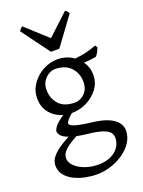

<svg xmlns="http://www.w3.org/2000/svg" viewBox="-176 -800 840 1124"><g transform="rotate(-20 244.0 -238.0)"><path d="M228 244.1Q193.8 244.1 156.7 236.8Q119.6 229.5 87.4 213.6Q55.2 197.8 34.9 172.6Q14.6 147.5 14.6 111.8Q14.6 94.7 24.2 75.4Q33.7 56.2 61.5 32.7Q89.4 9.3 145 -20.5Q113.8 -31.7 101.3 -45.9Q88.9 -60.1 88.9 -74.7Q88.9 -83 101.6 -101.3Q114.3 -119.6 159.2 -150.9Q109.9 -164.6 79.3 -201.9Q48.8 -239.3 48.8 -293.9Q48.8 -341.8 76.2 -381.6Q103.5 -421.4 146.5 -445.1Q189.5 -468.8 236.8 -468.8Q294.4 -468.8 338.4 -437Q389.6 -442.4 421.4 -451.7Q453.1 -460.9 473.1 -468.8L482.9 -454.1Q477.1 -440.4 471.7 -429Q466.3 -417.5 455.1 -405.3Q437 -401.9 418.9 -399.9Q400.9 -397.9 378.4 -397Q405.3 -358.4 405.3 -313Q405.3 -263.2 376.7 -225.1Q348.1 -187 304 -165.5Q259.8 -144 211.9 -144H210Q187 -124.5 178 -111.6Q168.9 -98.6 168.9 -95.7Q168.9 -87.9 179 -80.6Q189 -73.2 216.1 -66.7Q243.2 -60.1 293.9 -53.7Q365.2 -45.9 404.1 -28.1Q442.9 -10.3 458.3 12.7Q473.6 35.6 473.6 58.6Q473.6 98.6 451.7 132.6Q429.7 166.5 393.8 191.4Q357.9 216.3 314.5 230.2Q271 244.1 228 244.1ZM251 -195.3Q270 -195.3 290 -206.3Q310.1 -217.3 323.5 -239Q336.9 -260.7 336.9 -293Q336.9 -345.2 303 -382.6Q269 -419.9 203.1 -419.9Q187 -419.9 167 -408.9Q147 -397.9 132.1 -376Q117.2 -354 117.2 -321.8Q117.2 -270 149.7 -232.7Q182.1 -195.3 251 -195.3ZM254.9 192.9Q320.8 192.9 360.6 159.9Q400.4 127 400.4 76.7Q400.4 58.6 388.2 44.2Q376 29.8 344 19Q312 8.3 252.9 2Q234.9 0 219 -2.4Q203.1 -4.9 189.5 -7.8Q143.1 17.1 121.3 35.9Q99.6 54.7 93.8 68.4Q87.9 82 87.9 92.8Q87.9 120.1 111.1 142.8Q134.3 165.5 172.4 179.2Q210.4 192.9 254.9 192.9ZM218.3 -522.9 89.4 -697.3Q96.2 -707 99.9 -711.4Q103.5 -715.8 111.3 -720.2L245.6 -597.7L377.4 -720.2Q385.7 -715.8 389.2 -711.4Q392.6 -707 398.4 -697.3L270.5 -522.9Z"/></g></svg>

Font: David Libre
Style: Regular
Weight: 400
Designer: Ismar David, J. Victor Gaultney, Annie Olsen and Meir Sadan
Foundry: Monotype Imaging Inc. & SIL International
Version: Version 1.100; ttfautohint (v1.8.4.7-5d5b)